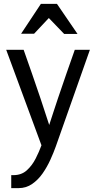

<svg xmlns="http://www.w3.org/2000/svg" viewBox="-20 -754 496 991"><path d="M102 -497Q124 -435 145.5 -373Q167 -311 189 -246Q200 -212 211.5 -177.5Q223 -143 234 -109Q245 -144 256.5 -178Q268 -212 279 -246Q301 -311 322.5 -373Q344 -435 366 -497H444L268 2Q257 33 240 70.5Q223 108 200 141Q177 174 146 195.5Q115 217 76 217H38V150Q41 150 43.5 150Q46 150 49 150Q91 150 118.5 125Q146 100 164 64.5Q182 29 194 -4L12 -497ZM232 -661 156 -580H89L191 -734H274L380 -579H311Z"/></svg>

Font: Rosario Light
Style: Regular
Weight: 400
Version: Version 1.101; ttfautohint (v1.8.1.43-b0c9)